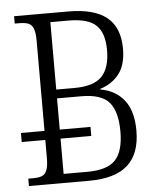

<svg xmlns="http://www.w3.org/2000/svg" viewBox="-52 -758 669 803"><g transform="rotate(-5 283.0 -356.5)"><path d="M505 -192Q505 -95 452 -47.5Q399 0 290 0H37V-31H55Q81 -31 94.5 -36.5Q108 -42 115 -59.5Q122 -77 122 -111V-186H23V-224H122V-604Q122 -637 115 -654Q108 -671 94 -676.5Q80 -682 55 -682H37V-713H264Q373 -713 426 -670Q479 -627 479 -538Q479 -470 449 -432Q419 -394 370 -379V-376Q432 -366 468.5 -320.5Q505 -275 505 -192ZM186 -392H262Q344 -392 378 -428Q412 -464 412 -538Q412 -610 378 -642.5Q344 -675 263 -675H186ZM438 -194Q438 -278 405 -316.5Q372 -355 288 -355H186V-224H315V-186H186V-38H286Q369 -38 403.5 -74.5Q438 -111 438 -194Z"/></g></svg>

Font: Noto Serif NarrowLight
Style: Regular
Weight: 300
Width: 4
Designer: Monotype Design Team
Foundry: Monotype Imaging Inc.
Version: Version 1.001